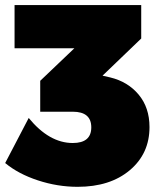

<svg xmlns="http://www.w3.org/2000/svg" viewBox="-27 -719 622 749"><path d="M-6.8 -83 85 -258.8Q165 -161.1 256.8 -161.1Q329.1 -161.1 329.1 -222.2Q329.1 -283.2 256.8 -283.2H129.9V-403.8L263.2 -530.8H29.8V-699.2H523.9V-568.8L373 -423.8L402.8 -417Q471.7 -400.4 513.9 -349.9Q556.2 -299.3 556.2 -223.1Q556.2 -119.6 479.2 -54.9Q402.3 9.8 275.9 9.8Q197.3 9.8 120.8 -15.4Q44.4 -40.5 -6.8 -83Z"/></svg>

Font: Trueno Black
Style: Regular
Weight: 900
Designer: Julieta Ulanovsky
Foundry: Julieta Ulanovsky
Version: Version 3.001b | FøM Fix